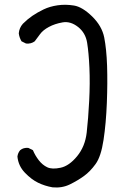

<svg xmlns="http://www.w3.org/2000/svg" viewBox="-20 -801 540 823"><path d="M205.1 2Q171.9 -3.9 143.6 -17.6Q115.2 -31.2 86.9 -60.5Q58.6 -89.8 54.7 -129.9Q56.6 -145.5 66.4 -157.2Q80.1 -168.9 101.6 -167L121.1 -157.2Q130.9 -133.8 146.5 -113.8Q162.1 -93.8 182.6 -84Q203.1 -74.2 239.7 -82Q276.4 -89.8 310.5 -131.3Q344.7 -172.9 351.6 -232.4Q358.4 -292 362.3 -368.7Q366.2 -445.3 363.3 -510.3Q360.4 -575.2 353.5 -617.7Q346.7 -660.2 314.5 -685.5Q282.2 -710.9 248.5 -705.1Q214.8 -699.2 189.5 -685.5Q164.1 -671.9 151.4 -654.3Q138.7 -636.7 128.9 -624Q113.3 -612.3 91.8 -614.3L72.3 -624Q62.5 -640.6 60.5 -658.2Q62.5 -681.6 78.1 -699.2Q97.7 -718.8 119.1 -733.4Q140.6 -748 167 -760.7Q193.4 -773.4 227.1 -778.3Q260.7 -783.2 296.9 -777.3Q333 -771.5 375 -730.5Q417 -689.5 426.8 -640.1Q436.5 -590.8 439 -519Q441.4 -447.3 438 -359.9Q434.6 -272.5 423.8 -201.2Q413.1 -129.9 389.6 -97.7Q366.2 -65.4 339.8 -46.4Q313.5 -27.3 279.8 -10.7Q246.1 5.9 205.1 2Z"/></svg>

Font: JasonHandwriting2
Style: Regular
Weight: 400
Version: Version 1.05.10